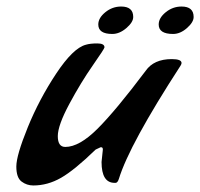

<svg xmlns="http://www.w3.org/2000/svg" viewBox="-20 -548 613 588"><path d="M295 -90Q295 -97 290 -97H288L273 -90Q208 -27 167 -3.5Q126 20 82 20Q62 20 46 8Q30 -4 30 -38Q30 -72 65 -158Q100 -244 152 -322.5Q204 -401 243 -411Q256 -415 278 -415Q300 -415 300 -403Q300 -399 264 -347.5Q228 -296 192.5 -230Q157 -164 157 -131Q157 -98 180 -98Q223 -98 279 -154Q335 -210 426 -331Q451 -367 506 -367Q536 -367 536 -355Q536 -352 533 -347Q376 -105 344 0Q340 12 334 12H331Q291 12 291 -52ZM351 -528Q388 -528 388 -496Q388 -480 367 -462Q346 -444 324 -444Q281 -444 281 -473Q281 -493 302.5 -510.5Q324 -528 351 -528ZM536 -528Q573 -528 573 -496Q573 -480 552.5 -462Q532 -444 510 -444Q466 -444 466 -473Q466 -493 487.5 -510.5Q509 -528 536 -528Z"/></svg>

Font: Condiment
Style: Regular
Weight: 400
Designer: Angel Koziupa, Alejandro Paul
Foundry: Angel Koziupa, Alejandro Paul
Version: Version 1.001